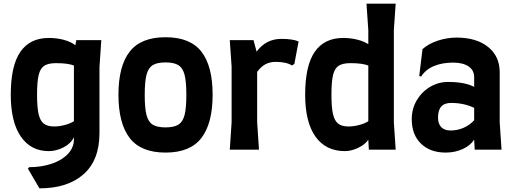

<svg xmlns="http://www.w3.org/2000/svg" viewBox="-20 -820 2816 1052"><path d="M535 -600 525 -451V-91Q525 58 437.5 135Q350 212 196 212L133 104L140 96Q206 96 262 77.5Q318 59 351.5 24Q385 -11 385 -57V-68Q368 -33 328 -12.5Q288 8 247 8Q149 8 94 -72Q39 -152 39 -301Q39 -460 91.5 -536Q144 -612 247 -612Q292 -612 330.5 -601.5Q369 -591 393 -572L398 -600ZM385 -461Q352 -474 287 -474Q245 -474 223 -460Q201 -446 192 -409.5Q183 -373 183 -301Q183 -232 191.5 -195Q200 -158 220 -142.5Q240 -127 277 -127Q305 -127 336.5 -135.5Q368 -144 385 -156Z M629 -301Q629 -458 690.5 -537Q752 -616 887 -616Q1022 -616 1083.5 -537Q1145 -458 1145 -301Q1145 -144 1083.5 -64Q1022 16 887 16Q752 16 690.5 -64Q629 -144 629 -301ZM1001 -300Q1001 -372 991.5 -409.5Q982 -447 958 -462.5Q934 -478 887 -478Q840 -478 816 -462.5Q792 -447 782.5 -409.5Q773 -372 773 -300Q773 -228 782.5 -190.5Q792 -153 816 -137.5Q840 -122 887 -122Q934 -122 958 -137.5Q982 -153 991.5 -190.5Q1001 -228 1001 -300Z M1616 -593 1593 -470 1580 -461Q1549 -481 1491 -481Q1459 -481 1434.5 -468Q1410 -455 1389 -426V-150L1399 0H1239L1249 -150V-455L1239 -600H1369L1386 -537Q1437 -607 1522 -607Q1583 -607 1616 -593Z M2138 -149 2148 0H2001L1998 -54Q1979 -27 1941.5 -9.5Q1904 8 1870 8Q1765 8 1708.5 -71.5Q1652 -151 1652 -301Q1652 -460 1704.5 -536Q1757 -612 1860 -612Q1901 -612 1937 -603Q1973 -594 1998 -578V-655L1988 -800H2148L2138 -655ZM1998 -461Q1965 -474 1900 -474Q1858 -474 1836 -460Q1814 -446 1805 -409.5Q1796 -373 1796 -301Q1796 -232 1804.5 -195Q1813 -158 1833 -142.5Q1853 -127 1890 -127Q1918 -127 1949.5 -135.5Q1981 -144 1998 -156Z M2435 -371Q2527 -371 2578 -344V-397Q2578 -435 2547.5 -456Q2517 -477 2462 -477Q2403 -477 2357.5 -458Q2312 -439 2288 -401L2277 -403L2295 -551Q2329 -581 2379.5 -597.5Q2430 -614 2482 -614Q2590 -614 2654 -563Q2718 -512 2718 -424V-149L2728 0H2581L2578 -55Q2558 -23 2515.5 -3.5Q2473 16 2422 16Q2337 16 2286.5 -33Q2236 -82 2236 -167Q2236 -224 2263.5 -270.5Q2291 -317 2336.5 -344Q2382 -371 2435 -371ZM2449 -105Q2486 -105 2519.5 -119.5Q2553 -134 2578 -161V-229Q2522 -256 2452 -256Q2415 -256 2397.5 -236Q2380 -216 2380 -176Q2380 -142 2397.5 -123.5Q2415 -105 2449 -105Z"/></svg>

Font: Farro
Style: Bold
Weight: 700
Designer: Aceler Chua
Foundry: Grayscale Limited
Version: Version 1.101